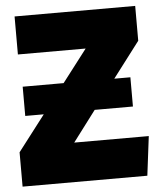

<svg xmlns="http://www.w3.org/2000/svg" viewBox="-51 -741 659 785"><g transform="rotate(-5 278.5 -348.0)"><path d="M236 -161H542L522 0H10V-141L122 -287H46V-407H214L316 -540H38V-696H533V-553L422 -407H488V-287H331Z"/></g></svg>

Font: Fira Sans Black
Style: Regular
Weight: 900
Designer: Carrois Corporate & Edenspiekermann AG
Foundry: Carrois Corporate GbR & Edenspiekermann AG
Version: Version 4.203